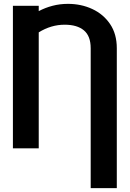

<svg xmlns="http://www.w3.org/2000/svg" viewBox="-20 -757 661 980"><path d="M576.2 203.1H442.9V-510.7Q442.9 -573.2 408.2 -602.1Q373.5 -630.9 310.1 -630.9Q240.7 -630.9 177.7 -591.8V0H45.9V-727.5H177.7V-700.2Q210.9 -717.8 248.3 -727.5Q285.6 -737.3 326.7 -737.3Q394.5 -737.3 451.2 -710.9Q507.8 -684.6 542 -634Q576.2 -583.5 576.2 -510.7Z"/></svg>

Font: Inter Tight SemiBold
Style: Regular
Weight: 600
Designer: Rasmus Andersson
Foundry: rsms
Version: Version 3.004; ttfautohint (v1.8.4.7-5d5b)